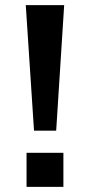

<svg xmlns="http://www.w3.org/2000/svg" viewBox="-20 -725 350 745"><path d="M112 -218 80 -705H229L198 -218ZM83 0V-132H226V0Z"/></svg>

Font: Nunito Sans 7pt Expanded SemiBold
Style: Regular
Weight: 600
Width: 7
Designer: Vernon Adams
Foundry: Vernon Adams
Version: Version 3.101;gftools[0.9.27]